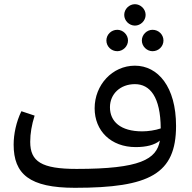

<svg xmlns="http://www.w3.org/2000/svg" viewBox="-20 -881 914 915"><path d="M337 14C693 14 819 -52 819 -281C819 -467 733 -568 623 -568C515 -568 431 -476 431 -365C431 -258 508 -180 627 -180C677 -180 717 -190 742 -211C726 -122 649 -76 345 -76C178 -76 124 -111 124 -205C124 -245 131 -286 145 -330L82 -351C57 -300 45 -241 45 -192C45 -51 121 14 337 14ZM504 -370C504 -433 553 -480 623 -480C695 -480 745 -419 746 -269C720 -260 685 -255 658 -255C554 -255 504 -302 504 -370ZM539 -637C566 -637 590 -660 590 -688C590 -716 566 -739 539 -739C510 -739 487 -716 487 -688C487 -660 510 -637 539 -637ZM707 -637C736 -637 759 -660 759 -688C759 -716 736 -739 707 -739C680 -739 656 -716 656 -688C656 -660 680 -637 707 -637ZM572 -810C572 -782 596 -759 623 -759C650 -759 674 -782 674 -810C674 -838 650 -861 623 -861C596 -861 572 -838 572 -810Z"/></svg>

Font: FiraGO Unicode
Style: Regular
Weight: 400
Designer: bBox Type
Foundry: bBox Type GmbH
Version: Version 1.001;PS 001.001;hotconv 1.0.88;makeotf.lib2.5.64775